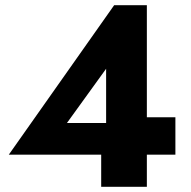

<svg xmlns="http://www.w3.org/2000/svg" viewBox="-20 -720 738 740"><path d="M14 -124 420 -700H546V-268H656V-124H546V0H370V-124ZM238 -246H389V-455Z"/></svg>

Font: Jost*
Style: Bold
Weight: 700
Version: Version 3.7